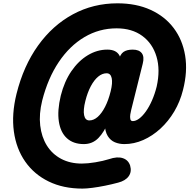

<svg xmlns="http://www.w3.org/2000/svg" viewBox="-20 -922 1148 1128"><path d="M472.5 -75.5Q411 -75.5 373.2 -109.8Q335.5 -144 325.8 -208Q316 -272 337 -360Q358 -443.5 399.5 -504Q441 -564.5 495.8 -597.5Q550.5 -630.5 610.5 -630.5Q663 -630.5 681.8 -596Q700.5 -561.5 694.2 -499.2Q688 -437 665 -353.5Q643.5 -272.5 618.2 -209.8Q593 -147 558.2 -111.2Q523.5 -75.5 472.5 -75.5ZM505 -214.5Q530.5 -214.5 554 -235.2Q577.5 -256 597.2 -294.2Q617 -332.5 630 -385Q642.5 -435 636.2 -463.2Q630 -491.5 606.5 -491.5Q580.5 -491.5 556.8 -471.8Q533 -452 513.5 -415.5Q494 -379 481.5 -329Q468 -275.5 474.2 -245Q480.5 -214.5 505 -214.5ZM464.5 186Q351.5 186 266 144.2Q180.5 102.5 128 27.2Q75.5 -48 61.5 -149.5Q47.5 -251 77 -370.5Q118 -535 203.5 -654.2Q289 -773.5 408.5 -838Q528 -902.5 670 -902.5Q780.5 -902.5 864.5 -864.2Q948.5 -826 1000.5 -757Q1052.5 -688 1067.8 -595Q1083 -502 1055 -393Q1038 -325 1003.8 -267.2Q969.5 -209.5 922.8 -166.5Q876 -123.5 821.8 -99.5Q767.5 -75.5 710.5 -75.5Q680.5 -75.5 654.8 -86.2Q629 -97 613 -122.8Q597 -148.5 595.2 -194.2Q593.5 -240 611.5 -309.5L678 -569.5Q686 -603 705.5 -616.8Q725 -630.5 760 -630.5Q797 -630.5 813 -609.5Q829 -588.5 818.5 -547.5L751 -277Q748 -265.5 745.5 -249.8Q743 -234 745.8 -222.2Q748.5 -210.5 760 -210.5Q778 -210.5 798 -225.5Q818 -240.5 837.5 -268Q857 -295.5 873.2 -332.5Q889.5 -369.5 900.5 -413.5Q922.5 -512 899.5 -589.2Q876.5 -666.5 816 -711Q755.5 -755.5 665 -755.5Q563 -755.5 476 -704Q389 -652.5 325.2 -557.5Q261.5 -462.5 228 -331.5Q208.5 -252.5 216.2 -185Q224 -117.5 255.2 -67.2Q286.5 -17 339 11Q391.5 39 461 39Q495 39 540.2 31.5Q585.5 24 620.5 13Q668.5 -3.5 701 7Q733.5 17.5 744.5 50.5Q755 87 736 113.5Q717 140 674 151Q637 161 597.2 169Q557.5 177 522.5 181.5Q487.5 186 464.5 186Z"/></svg>

Font: Edu SA Hand
Style: Regular
Weight: 400
Designer: Tina and Corey Anderson, Eben Sorkin, Mirko Velimirovic
Foundry: Google for Education
Version: Version 2.000